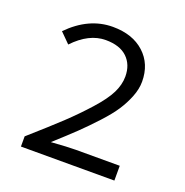

<svg xmlns="http://www.w3.org/2000/svg" viewBox="-119 -759 837 867"><g transform="rotate(20 300.0 -325.0)"><path d="M73 0V-49Q167 -132 218.5 -180.5Q270 -229 319 -283.5Q368 -338 388 -378.5Q408 -419 408 -458Q408 -515 372.5 -549Q337 -583 269 -583Q189 -583 116 -506L69 -553Q164 -650 279 -650Q374 -650 430.5 -598.5Q487 -547 487 -462Q487 -427 472 -389Q457 -351 434.5 -316.5Q412 -282 371 -237.5Q330 -193 291.5 -156Q253 -119 193 -65Q273 -71 312 -71H522V0Z"/></g></svg>

Font: TypoPRO Source Code Pro
Style: Regular
Weight: 400
Monospace: yes
Designer: Paul D. Hunt, Teo Tuominen
Foundry: Adobe Systems Incorporated
Version: Version 2.010;PS 1.0;hotconv 1.0.84;makeotf.lib2.5.63406